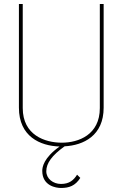

<svg xmlns="http://www.w3.org/2000/svg" viewBox="-20 -721 606 954"><path d="M363 147C346 174 325 193 283 193C244 193 210 167 210 130C210 90 238 51 301 6C395 1 495 -47 495 -186V-701H476V-184C476 -51 370 -12 287 -12C203 -12 93 -50 93 -184V-701H74V-186C74 -43 179 4 276 7C196 64 190 110 190 128C190 203 259 213 283 213C324 213 354 202 379 163Z"/></svg>

Font: Advent Pro
Style: Thin
Weight: 100
Designer: Andreas Kalpakidis
Foundry: Andreas Kalpakidis
Version: Version 2.002 2007